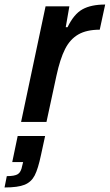

<svg xmlns="http://www.w3.org/2000/svg" viewBox="-80 -538 484 847"><path d="M121 -510H226L210 -418H218Q246 -476 284 -497Q322 -518 384 -518L360 -407Q302 -407 265.5 -386Q229 -365 207 -321.5Q185 -278 169 -204L125 0H13ZM18 193 22 177H-26L-2 62H119L101 145Q88 207 73 236Q58 265 28.5 277Q-1 289 -60 289L-50 239Q-15 239 -1 230Q13 221 18 193Z"/></svg>

Font: Saira Semi Condensed Medium
Style: Italic
Weight: 500
Width: 4
Italic angle: -12°
Designer: Hector Gatti with collaboration of the Omnibus-Type team
Foundry: Omnibus-Type
Version: Version 1.001; ttfautohint (v1.8)